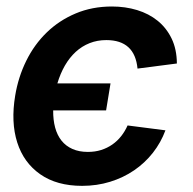

<svg xmlns="http://www.w3.org/2000/svg" viewBox="-20 -573 606 603"><path d="M27.7 -272.7Q37.3 -331 62.5 -382.1Q87.7 -433.2 126.8 -471.1Q165.8 -508.9 217.5 -530.7Q269.2 -552.6 331.7 -552.6Q373.6 -552.6 410.5 -541.4Q447.4 -530.2 475.1 -507.8Q502.8 -485.4 519 -451.9Q535.2 -418.3 535.5 -373.6L411.9 -357.6Q403.4 -447.1 313.9 -447.1Q285.5 -447.1 261.4 -437.5Q237.2 -427.9 217.9 -410.2Q198.5 -392.4 183.9 -367.2Q169.4 -342 160.2 -311.1H327.1L313.2 -226.2H147Q146.7 -196.4 153.2 -172.2Q159.8 -148.1 173.3 -131.2Q186.8 -114.3 207.6 -105.1Q228.3 -95.9 256 -95.9Q278.4 -95.9 297.6 -101.9Q316.8 -108 332.6 -119Q348.4 -130 360.4 -145.2Q372.5 -160.5 380.7 -179L499.6 -163.7Q485.4 -125.4 460.2 -93.2Q435 -61.1 401.1 -38Q367.2 -14.9 325.8 -2.1Q284.4 10.7 237.9 10.7Q158.4 10.7 106.5 -25.6Q54.3 -62.1 34.1 -125.7Q13.8 -189.3 27.7 -272.7Z"/></svg>

Font: Inter P Semi Bold
Style: Italic
Weight: 600
Italic angle: 9.39999°
Designer: Rasmus Andersson
Foundry: rsms
Version: Version 3.018;git-588b23468